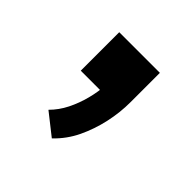

<svg xmlns="http://www.w3.org/2000/svg" viewBox="-90 -204 441 441"><g transform="rotate(45 130.5 16.0)"><path d="M128 157 76 116Q93 99 104 77Q115 55 121.5 30Q128 5 129 -18L150 0H65V-125H197V-30Q197 4 189.5 38Q182 72 167.5 102.5Q153 133 128 157Z"/></g></svg>

Font: Nunito Sans 7pt SemiCondensed SemiBold
Style: Regular
Weight: 600
Width: 4
Designer: Vernon Adams
Foundry: Vernon Adams
Version: Version 3.101;gftools[0.9.27]